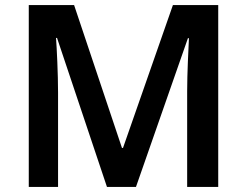

<svg xmlns="http://www.w3.org/2000/svg" viewBox="-20 -734 969 754"><path d="M400 0H514L718 -584H722C720 -543 715 -444 715 -376V0H837V-714H659L463 -153H459L271 -714H93V0H208V-370C208 -444 203 -545 200 -585H204Z"/></svg>

Font: Noto Sans Ol Chiki SemiBold
Style: Regular
Weight: 600
Designer: Monotype Design Team, Lewis McGuffie
Foundry: Monotype Imaging Inc.
Version: Version 2.003